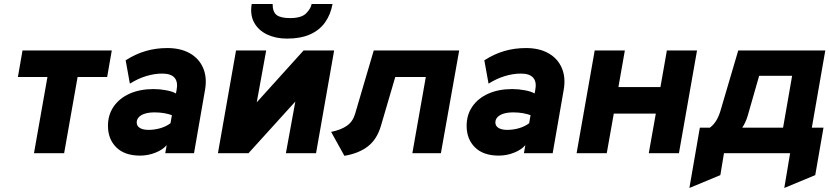

<svg xmlns="http://www.w3.org/2000/svg" viewBox="-20 -762 4125 955"><path d="M149 0 216 -379H69L92 -511H536L513 -379H366L299 0Z M677 12Q600 12 558.5 -29Q517 -70 517 -136Q517 -191 545.5 -232.2Q574 -273.5 625 -296.2Q676 -319 744 -319Q775 -319 806.8 -313Q838.5 -307 855 -297L858 -312Q866.5 -354 848.5 -375Q830.5 -396 787 -396Q748 -396 707 -383.5Q666 -371 626 -346L605 -462Q653 -493 704 -508Q755 -523 812 -523Q878.5 -523 924.2 -497Q970 -471 990.2 -424.2Q1010.5 -377.5 1000 -316L945 0H802L809 -40Q789.5 -17 752.8 -2.5Q716 12 677 12ZM719 -116Q747.5 -116 776.2 -124Q805 -132 828 -149L835 -189Q821 -194.5 798.5 -198.8Q776 -203 749 -203Q721 -203 701 -196.8Q681 -190.5 670.5 -179.2Q660 -168 660 -153Q660 -135 675.8 -125.5Q691.5 -116 719 -116Z M1064 0 1154 -511H1304L1257 -253L1490 -511H1642L1552 0H1402L1449 -257L1216 0ZM1408 -570Q1351.5 -570 1308.5 -590.5Q1265.5 -611 1244.2 -649.5Q1223 -688 1232 -742H1336Q1336 -702.5 1356 -687.2Q1376 -672 1423 -672Q1478.5 -672 1502 -695Q1525.5 -718 1530 -742H1634Q1624.5 -689.5 1597 -650.8Q1569.5 -612 1522.5 -591Q1475.5 -570 1408 -570Z M1693 13 1627 -106Q1676.5 -116 1705.8 -136.8Q1735 -157.5 1746 -195L1839 -511H2264L2173 0H2031L2098 -379H1946L1875 -137Q1855.5 -69.5 1810.2 -34.2Q1765 1 1693 13Z M2461 12Q2384 12 2342.5 -29Q2301 -70 2301 -136Q2301 -191 2329.5 -232.2Q2358 -273.5 2409 -296.2Q2460 -319 2528 -319Q2559 -319 2590.8 -313Q2622.5 -307 2639 -297L2642 -312Q2650.5 -354 2632.5 -375Q2614.5 -396 2571 -396Q2532 -396 2491 -383.5Q2450 -371 2410 -346L2389 -462Q2437 -493 2488 -508Q2539 -523 2596 -523Q2662.5 -523 2708.2 -497Q2754 -471 2774.2 -424.2Q2794.5 -377.5 2784 -316L2729 0H2586L2593 -40Q2573.5 -17 2536.8 -2.5Q2500 12 2461 12ZM2503 -116Q2531.5 -116 2560.2 -124Q2589 -132 2612 -149L2619 -189Q2605 -194.5 2582.5 -198.8Q2560 -203 2533 -203Q2505 -203 2485 -196.8Q2465 -190.5 2454.5 -179.2Q2444 -168 2444 -153Q2444 -135 2459.8 -125.5Q2475.5 -116 2503 -116Z M2848 0 2938 -511H3088L3056 -329H3265L3297 -511H3447L3357 0H3207L3242 -197H3033L2998 0Z M3409 173 3461 -127H3511Q3530.5 -142 3542.8 -162.5Q3555 -183 3563 -209L3652 -511H4085L4018 -127H4076L4035 109L3881 173L3910 0H3581L3563 109ZM3672 -127H3875L3920 -385H3756L3699 -186Q3694 -169 3687.5 -155.2Q3681 -141.5 3672 -127Z"/></svg>

Font: Overpass Black
Style: Italic
Weight: 900
Italic angle: -10°
Designer: Delve Withrington, Dave Bailey, Thomas Jockin
Foundry: Delve Fonts LLC
Version: Version 4.000